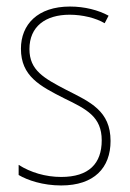

<svg xmlns="http://www.w3.org/2000/svg" viewBox="-20 -557 396 587"><path d="M318 -126C318 -218 256 -245 183 -282C114 -318 70 -342 70 -407C70 -476 119 -512 193 -512C232 -512 273 -502 300 -486L312 -509C281 -526 239 -537 194 -537C95 -537 44 -482 44 -408C44 -324 102 -294 177 -256C245 -223 291 -200 291 -128C291 -57 252 -16 167 -16C119 -16 73 -30 37 -53V-22C64 -6 111 10 167 10C268 10 318 -44 318 -126Z"/></svg>

Font: Noto Sans Malayalam Condensed Thin
Style: Regular
Weight: 100
Width: 3
Designer: Jelle Bosma - Monotype Design Team
Foundry: Monotype Imaging Inc.
Version: Version 2.104